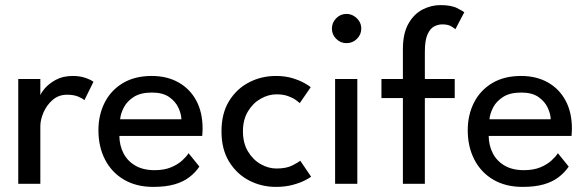

<svg xmlns="http://www.w3.org/2000/svg" viewBox="-20 -720 2304 752"><path d="M138 0H51.5V-410.5H138V-339.5H135.5Q138 -352.5 154 -372Q170 -391.5 198 -407Q226 -422.5 265 -422.5Q293.5 -422.5 315.2 -414.8Q337 -407 346 -399.5L310.5 -327.5Q303.5 -334.5 286 -341.8Q268.5 -349 242.5 -349Q209.5 -349 186 -328.5Q162.5 -308 150.2 -279.2Q138 -250.5 138 -226Z M447.5 -187.5Q448 -150.5 463.5 -120Q479 -89.5 509.8 -71.5Q540.5 -53.5 585.5 -53.5Q623.5 -53.5 650.2 -64.8Q677 -76 694 -91.8Q711 -107.5 718.5 -120L761 -67.5Q744.5 -43.5 720.8 -25.5Q697 -7.5 663 2.2Q629 12 580 12Q514 12 465.8 -16.2Q417.5 -44.5 391.5 -94.8Q365.5 -145 365.5 -210Q365.5 -270 390 -318.2Q414.5 -366.5 461.2 -394.5Q508 -422.5 574 -422.5Q634.5 -422.5 679.2 -397.2Q724 -372 748.8 -326Q773.5 -280 773.5 -216Q773.5 -212 773 -201.8Q772.5 -191.5 772 -187.5ZM690.5 -253Q690 -273.5 678.8 -298Q667.5 -322.5 642.5 -340Q617.5 -357.5 575 -357.5Q531 -357.5 504.2 -340.5Q477.5 -323.5 465 -299.2Q452.5 -275 450.5 -253Z M1063 -60Q1102 -60 1126 -72.5Q1150 -85 1156 -90.5L1198.5 -28Q1193.5 -23.5 1174.8 -13.8Q1156 -4 1126.8 4Q1097.5 12 1060.5 12Q1004 12 955.5 -13.2Q907 -38.5 877.2 -87Q847.5 -135.5 847.5 -205.5Q847.5 -276 877.2 -324.2Q907 -372.5 955.5 -397.5Q1004 -422.5 1060.5 -422.5Q1097 -422.5 1125.5 -413.8Q1154 -405 1172.5 -394.5Q1191 -384 1197 -378.5L1154 -316Q1150 -320 1138.8 -328.2Q1127.5 -336.5 1108.5 -343.5Q1089.5 -350.5 1063 -350.5Q1031 -350.5 1000.8 -333.2Q970.5 -316 951 -283.5Q931.5 -251 931.5 -205.5Q931.5 -160 951 -127.2Q970.5 -94.5 1000.8 -77.2Q1031 -60 1063 -60Z M1292.5 0V-410.5H1379.5V0ZM1337 -551Q1313.5 -551 1296.8 -567.8Q1280 -584.5 1280 -608Q1280 -631.5 1296.8 -648.5Q1313.5 -665.5 1337 -665.5Q1352.5 -665.5 1365.8 -657.5Q1379 -649.5 1387 -636.8Q1395 -624 1395 -608Q1395 -584.5 1378 -567.8Q1361 -551 1337 -551Z M1474 -410.5H1558V-527Q1558 -589.5 1579.8 -627.5Q1601.5 -665.5 1635.2 -682.8Q1669 -700 1704.5 -700Q1747.5 -700 1770.8 -688Q1794 -676 1798.5 -672L1763.5 -605.5Q1761 -608.5 1748 -616.5Q1735 -624.5 1712.5 -624.5Q1696 -624.5 1680.5 -616.5Q1665 -608.5 1654.5 -585.5Q1644 -562.5 1644 -517V-410.5H1761V-336H1644V0H1558V-336H1474Z M1894 -187.5Q1894.5 -150.5 1910 -120Q1925.5 -89.5 1956.2 -71.5Q1987 -53.5 2032 -53.5Q2070 -53.5 2096.8 -64.8Q2123.5 -76 2140.5 -91.8Q2157.5 -107.5 2165 -120L2207.5 -67.5Q2191 -43.5 2167.2 -25.5Q2143.5 -7.5 2109.5 2.2Q2075.5 12 2026.5 12Q1960.5 12 1912.2 -16.2Q1864 -44.5 1838 -94.8Q1812 -145 1812 -210Q1812 -270 1836.5 -318.2Q1861 -366.5 1907.8 -394.5Q1954.5 -422.5 2020.5 -422.5Q2081 -422.5 2125.8 -397.2Q2170.5 -372 2195.2 -326Q2220 -280 2220 -216Q2220 -212 2219.5 -201.8Q2219 -191.5 2218.5 -187.5ZM2137 -253Q2136.5 -273.5 2125.2 -298Q2114 -322.5 2089 -340Q2064 -357.5 2021.5 -357.5Q1977.5 -357.5 1950.8 -340.5Q1924 -323.5 1911.5 -299.2Q1899 -275 1897 -253Z"/></svg>

Font: League Spartan Thin
Style: Regular
Weight: 400
Version: Version 2.002